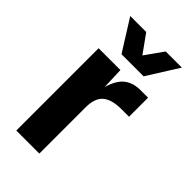

<svg xmlns="http://www.w3.org/2000/svg" viewBox="-229 -814 884 884"><g transform="rotate(45 213.0 -372.0)"><path d="M66 0V-536H208L212 -429Q228 -486 259 -511Q290 -536 339 -536H388V-412H339Q276 -412 246 -386.5Q216 -361 216 -301V0ZM64 -744H168L232 -655L295 -744H400L304 -591H160Z"/></g></svg>

Font: Geist
Style: Bold
Weight: 400
Designer: Basement.studio, Andrés Briganti, Mateo Zaragoza
Foundry: Basement.studio, Vercel, Andrés Briganti, Guido Ferreyra, Mateo Zaragoza
Version: Version 1.401